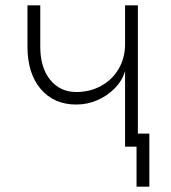

<svg xmlns="http://www.w3.org/2000/svg" viewBox="-20 -550 640 720"><path d="M449 0V-283Q438 -247 410.5 -219Q383 -191 345.5 -174.5Q308 -158 266 -158Q182 -158 132.5 -216.5Q83 -275 83 -375V-530H131V-375Q131 -297 168 -251Q205 -205 266 -205Q317 -205 358.5 -227.5Q400 -250 424.5 -291Q449 -332 449 -385V-530H497V-49H540V150H492V0Z"/></svg>

Font: Geist Mono ExtraLight
Style: Regular
Weight: 200
Monospace: yes
Designer: Basement.studio, Andrés Briganti, Mateo Zaragoza
Foundry: Basement.studio, Vercel, Andrés Briganti, Guido Ferreyra, Mateo Zaragoza
Version: Version 1.500; ttfautohint (v1.8.4.7-5d5b)